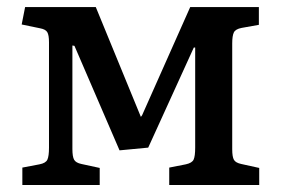

<svg xmlns="http://www.w3.org/2000/svg" viewBox="-20 -529 803 549"><path d="M43.9 0V-49.8L92.8 -59.1Q110.8 -62.5 115.5 -72.5Q120.1 -82.5 120.1 -106.9V-408.2Q120.1 -428.7 115.2 -437Q110.4 -445.3 94.2 -448.2L42 -459L51.8 -508.8H253.9L382.8 -194.8L386.2 -199.2L523.9 -508.8H720.2V-458L670.9 -449.2Q653.3 -445.8 648.7 -436.3Q644 -426.8 644 -404.8V-102.1Q644 -80.6 648.9 -72Q653.8 -63.5 669.9 -60.1L721.2 -48.8V0H463.9V-49.8L511.2 -59.1Q529.3 -63 533.7 -72.8Q538.1 -82.5 538.1 -106.9V-393.1H534.2L403.8 -106.9L321.8 -99.1L192.9 -397.9L187 -398.9V-103Q187 -81.1 191.9 -72.3Q196.8 -63.5 212.9 -60.1L265.1 -48.8V0Z"/></svg>

Font: Literata Book Medium
Style: Regular
Weight: 500
Designer: Latin by Veronika Burian and Jose Scaglione. Greek by Irene Vlachou. Cyrillic by Vera Evstafieva
Foundry: TypeTogether
Version: Version 2.003;PS 002.003;hotconv 1.0.88;makeotf.lib2.5.64775